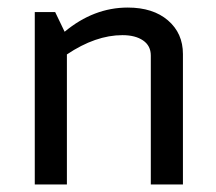

<svg xmlns="http://www.w3.org/2000/svg" viewBox="-20 -488 572 508"><path d="M464 -345V0H379V-341Q379 -367 358.5 -381Q338 -395 304 -395Q233 -395 157 -344V0H72V-456H126L151 -404Q228 -468 318 -468Q385 -468 424.5 -434Q464 -400 464 -345Z"/></svg>

Font: Average Sans
Style: Regular
Weight: 400
Designer: Eduardo Rodriguez Tunni
Foundry: Eduardo Rodriguez Tunni
Version: Version 1.002